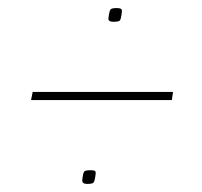

<svg xmlns="http://www.w3.org/2000/svg" viewBox="-20 -527 501 476"><path d="M249 -483Q251 -500 254 -503.5Q257 -507 269 -507Q277 -507 280 -505Q283 -503 282 -497Q280 -479 277 -476Q274 -473 261 -473Q247 -473 249 -483ZM57 -279 61 -299H409L406 -279ZM184 -81Q186 -99 189 -102Q192 -105 205 -105Q212 -105 215 -103.5Q218 -102 217 -95Q215 -78 212 -74.5Q209 -71 196 -71Q183 -71 184 -81Z"/></svg>

Font: Georama Extended Thin
Style: Italic
Weight: 100
Width: 7
Italic angle: -9°
Designer: Jean-Baptiste Levee
Foundry: Production Type
Version: Version 1.000